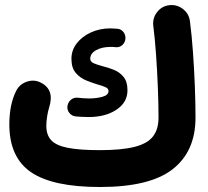

<svg xmlns="http://www.w3.org/2000/svg" viewBox="-20 -686 836 773"><path d="M17.6 -185.1Q17.6 -265.1 44.9 -319.8Q58.6 -347.2 88.1 -357.2Q117.7 -367.2 145 -353Q200.7 -324.7 177.7 -252.9Q172.9 -237.8 169.7 -216.8Q166.5 -195.8 166.5 -179.2Q166.5 -142.1 186.8 -120.8Q207 -99.6 254.2 -90.6Q301.3 -81.5 381.3 -81.5Q469.2 -81.5 521 -94.5Q572.8 -107.4 595.5 -136.2Q618.2 -165 618.2 -212.4Q618.2 -268.6 615.5 -335.2Q612.8 -401.9 608.2 -466.8Q603.5 -531.7 597.2 -582Q593.3 -612.3 612.3 -637Q631.3 -661.6 661.1 -665Q691.4 -668.9 716.1 -650.1Q740.7 -631.3 744.6 -601.1Q752 -544.9 756.8 -477.1Q761.7 -409.2 764.4 -340.6Q767.1 -272 767.1 -212.4Q767.1 -76.7 675.3 -4.9Q583.5 66.9 382.8 66.9Q191.9 66.9 104.7 7.1Q17.6 -52.7 17.6 -185.1ZM484.9 -529.3Q483.4 -514.2 471.9 -504.2Q460.4 -494.1 444.8 -496.1Q439.9 -497.1 434.8 -497.1Q429.7 -497.1 424.8 -497.1Q390.1 -497.1 366.7 -483.9Q343.3 -470.7 343.3 -449.7Q343.3 -437.5 357.2 -431.4Q371.1 -425.3 391.6 -419.9Q413.6 -414.6 437 -405.5Q460.4 -396.5 476.8 -377.2Q493.2 -357.9 493.2 -322.3Q493.2 -273.9 449 -244.4Q404.8 -214.8 336.4 -214.8Q321.3 -214.8 308.3 -215.6Q295.4 -216.3 284.7 -217.3Q269.5 -218.8 259.5 -231Q249.5 -243.2 251.5 -258.8Q253.9 -274.9 265.9 -284.7Q277.8 -294.4 293.9 -292.5Q303.7 -291.5 315.2 -290.5Q326.7 -289.6 338.9 -289.6Q368.2 -289.6 392.6 -296.4Q417 -303.2 417 -319.8Q417 -329.6 404.5 -335.2Q392.1 -340.8 373.5 -345.7Q352.1 -352.1 327.4 -362.1Q302.7 -372.1 285.2 -392.3Q267.6 -412.6 267.6 -449.2Q267.6 -483.4 288.6 -511Q309.6 -538.6 345.5 -555.2Q381.3 -571.8 424.8 -571.8Q435.1 -571.8 451.7 -570.3Q467.3 -569.3 476.8 -557.4Q486.3 -545.4 484.9 -529.3Z"/></svg>

Font: Mikhak ExtraBold
Style: Regular
Weight: 800
Designer: Amin Abedi
Version: Version 3.3